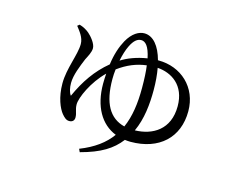

<svg xmlns="http://www.w3.org/2000/svg" viewBox="-88 -696 1177 912"><g transform="rotate(15 500.0 -240.5)"><path d="M593 -96C623 -160 630 -236 630 -303C630 -342 627 -379 621 -411C690 -406 760 -363 760 -259C760 -144 680 -98 593 -96ZM427 -304C427 -320 428 -336 430 -352C475 -385 519 -403 568 -409C572 -380 574 -344 574 -299C574 -223 565 -157 540 -101C465 -120 427 -185 427 -304ZM461 -473C477 -506 494 -518 512 -518C532 -518 551 -500 563 -442C512 -434 468 -417 437 -397C443 -426 451 -453 461 -473ZM613 -446C595 -512 562 -553 518 -553C492 -553 460 -536 435 -491C418 -460 404 -420 397 -368C335 -317 292 -254 257 -176C247 -189 242 -212 242 -235C242 -274 262 -322 278 -361C287 -379 300 -401 300 -421C300 -444 274 -474 259 -487C245 -499 228 -508 210 -513L200 -505C216 -484 239 -458 239 -425C239 -373 203 -297 203 -223C203 -154 225 -104 243 -82C255 -68 265 -58 280 -58C297 -58 305 -68 305 -82C305 -105 294 -117 294 -144C294 -177 332 -263 392 -321C391 -305 390 -288 390 -271C390 -160 435 -82 511 -52C478 -6 429 30 360 57L367 72C465 46 519 12 559 -40C568 -39 578 -38 587 -38C727 -38 815 -119 815 -249C815 -367 727 -446 616 -446Z"/></g></svg>

Font: Source Han Serif AKR9
Style: Regular
Weight: 400
Designer: Ryoko NISHIZUKA 西塚涼子 (kana & ideographs); Frank Grießhammer (Latin, Greek & Cyrillic); Sandoll Communications 산돌커뮤니케이션, 
Foundry: Adobe Systems Incorporated
Version: Version 1.005;hotconv 1.0.107;makeotfexe 2.5.65593